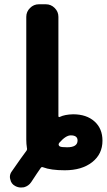

<svg xmlns="http://www.w3.org/2000/svg" viewBox="-20 -793 490 881"><path d="M252.9 -138.7Q247.1 -131.8 250 -126Q252 -122.1 254.9 -121.1Q260.7 -117.2 288.1 -117.2Q335.9 -117.2 335.9 -148.4Q335.9 -171.9 304.7 -171.9Q282.2 -171.9 252.9 -138.7ZM101.6 -101.6Q105.5 -107.4 103.5 -114.3Q100.6 -132.8 100.6 -152.3V-715.8Q100.6 -739.3 117.7 -756.3Q134.8 -773.4 158.2 -773.4H190.4Q213.9 -773.4 231 -756.3Q248 -739.3 248 -715.8V-259.8Q248 -257.8 250 -256.3Q252 -254.9 254.9 -256.8Q277.3 -267.6 315.4 -268.6Q377 -268.6 413.6 -235.8Q450.2 -203.1 450.2 -147.5Q450.2 -85.9 402.8 -48.8Q355.5 -11.7 277.3 -11.7Q212.9 -11.7 177.7 -25.4Q170.9 -28.3 167 -22.5Q154.3 -4.9 123 43Q111.3 60.5 89.8 66.4Q83 67.4 76.2 67.4Q62.5 67.4 49.8 60.5Q31.2 50.8 27.3 30.3Q25.4 24.4 25.4 18.6Q25.4 4.9 34.2 -6.8Q80.1 -73.2 101.6 -101.6Z"/></svg>

Font: Gen Jyuu Gothic P Bold
Style: Bold
Weight: 700
Designer: [Source Han Sans]
Ryoko NISHIZUKA  (kana & ideographs); Paul D. Hunt (Latin, Greek & Cyrillic); Wenlong ZHANG  (bopomofo
Version: Version 1.002.20150607